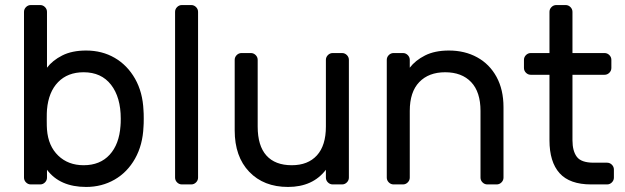

<svg xmlns="http://www.w3.org/2000/svg" viewBox="-20 -730 2475 760"><path d="M549 -261Q549 -238 548 -228Q545 -156 514.5 -102Q484 -48 433.5 -19Q383 10 321 10Q217 10 166 -58V-27Q166 -16 158 -8Q150 0 139 0H102Q91 0 83 -8Q75 -16 75 -27V-683Q75 -694 83 -702Q91 -710 102 -710H139Q150 -710 158 -702Q166 -694 166 -683V-462Q188 -491 226.5 -510.5Q265 -530 321 -530Q384 -530 434 -501Q484 -472 514.5 -418.5Q545 -365 548 -293Q549 -283 549 -261ZM457 -232Q458 -242 458 -260Q458 -345 419.5 -394.5Q381 -444 311 -444Q248 -444 210 -405Q172 -366 166 -296Q165 -286 165 -257Q165 -227 166 -217Q171 -152 210.5 -114Q250 -76 311 -76Q376 -76 414 -117.5Q452 -159 457 -232Z M737 0H700Q689 0 681 -8Q673 -16 673 -27V-683Q673 -694 681 -702Q689 -710 700 -710H737Q748 -710 756 -702Q764 -694 764 -683V-27Q764 -16 756 -8Q748 0 737 0Z M936 -520H973Q984 -520 992 -512Q1000 -504 1000 -493V-229Q1000 -153 1034.5 -114.5Q1069 -76 1135 -76Q1199 -76 1234.5 -115Q1270 -154 1270 -229V-493Q1270 -504 1278 -512Q1286 -520 1297 -520H1334Q1345 -520 1353 -512Q1361 -504 1361 -493V-27Q1361 -16 1353 -8Q1345 0 1334 0H1297Q1286 0 1278 -8Q1270 -16 1270 -27V-58Q1218 10 1120 10Q1024 10 966.5 -50Q909 -110 909 -214V-493Q909 -504 917 -512Q925 -520 936 -520Z M1946 0H1909Q1898 0 1890 -8Q1882 -16 1882 -27V-291Q1882 -366 1845 -405Q1808 -444 1742 -444Q1677 -444 1639.5 -405Q1602 -366 1602 -291V-27Q1602 -16 1594 -8Q1586 0 1575 0H1538Q1527 0 1519 -8Q1511 -16 1511 -27V-493Q1511 -504 1519 -512Q1527 -520 1538 -520H1575Q1586 -520 1594 -512Q1602 -504 1602 -493V-462Q1624 -491 1662.5 -510.5Q1701 -530 1757 -530Q1820 -530 1869 -503Q1918 -476 1945.5 -425.5Q1973 -375 1973 -306V-27Q1973 -16 1965 -8Q1957 0 1946 0Z M2330 -86H2383Q2394 -86 2402 -78Q2410 -70 2410 -59V-27Q2410 -16 2402 -8Q2394 0 2383 0H2320Q2235 0 2195 -44.5Q2155 -89 2155 -175V-434H2081Q2070 -434 2062 -442Q2054 -450 2054 -461V-493Q2054 -504 2062 -512Q2070 -520 2081 -520H2155V-683Q2155 -694 2163 -702Q2171 -710 2182 -710H2219Q2230 -710 2238 -702Q2246 -694 2246 -683V-520H2373Q2384 -520 2392 -512Q2400 -504 2400 -493V-461Q2400 -450 2392 -442Q2384 -434 2373 -434H2246V-175Q2246 -132 2263.5 -109Q2281 -86 2330 -86Z"/></svg>

Font: Rubik
Style: Regular
Weight: 400
Designer: Hubert & Fischer
Foundry: Hubert & Fischer
Version: Version 1.100